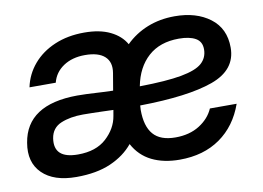

<svg xmlns="http://www.w3.org/2000/svg" viewBox="-63 -622 997 728"><g transform="rotate(-10 435.0 -257.5)"><path d="M177.2 8.3Q90.3 8.3 46.4 -34.9Q2.4 -78.1 15.1 -151.9Q38.1 -294.4 232.9 -295.4Q251.5 -295.4 268.1 -294.7Q284.7 -293.9 302.2 -293Q317.4 -292 334.2 -291.3Q351.1 -290.5 370.6 -290L381.8 -356Q388.7 -397 364.5 -419.2Q340.3 -441.4 288.6 -441.4Q239.3 -441.4 205.3 -418.7Q171.4 -396 161.6 -357.4H60.5Q70.8 -406.7 103.3 -444.8Q135.7 -482.9 186.3 -504.4Q236.8 -525.9 300.3 -525.9Q360.4 -525.9 400.4 -506.3Q440.4 -486.8 459.5 -453.1Q495.6 -488.8 543.7 -508.1Q591.8 -527.3 648.9 -527.3Q731.9 -527.3 784.9 -487.3Q837.9 -447.3 837.9 -373.5Q837.9 -287.6 742.4 -253.4Q647 -219.2 461.9 -216.8Q460.9 -206.5 460.9 -199.7Q460.9 -136.7 488 -105.5Q515.1 -74.2 573.2 -74.2Q627.4 -74.2 665.8 -98.4Q704.1 -122.6 720.2 -159.7H823.2Q794.4 -78.1 730.5 -33.2Q666.5 11.7 574.7 11.7Q512.7 11.7 467.3 -10.7Q421.9 -33.2 397 -79.6Q363.8 -39.1 309.6 -15.4Q255.4 8.3 177.2 8.3ZM473.1 -288.6Q576.7 -290 634 -300.5Q691.4 -311 714.4 -331.8Q737.3 -352.5 737.3 -384.8Q737.3 -414.6 714.1 -427.7Q690.9 -440.9 649.9 -440.9Q576.7 -440.9 531.7 -400.4Q486.8 -359.9 473.1 -288.6ZM358.9 -217.8Q348.1 -218.3 337.6 -218.5Q327.1 -218.8 316.4 -219.2Q297.4 -219.7 278.8 -220.2Q260.3 -220.7 242.2 -220.7Q192.9 -220.7 157.2 -205.8Q121.6 -190.9 115.2 -151.4Q103.5 -74.7 197.8 -74.7Q267.6 -74.7 307.4 -111.3Q347.2 -147.9 355 -195.3Z"/></g></svg>

Font: Inter Display Medium
Style: Italic
Weight: 500
Italic angle: -9.39999°
Designer: Rasmus Andersson
Foundry: rsms
Version: Version 4.000;git-a52131595